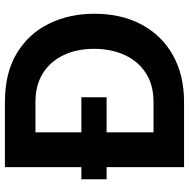

<svg xmlns="http://www.w3.org/2000/svg" viewBox="-14 -736 750 761"><g transform="rotate(-90 360.5 -355.0)"><path d="M79 0V-307H31V-407H79V-710H337Q453 -710 531 -662.5Q609 -615 648 -534.5Q687 -454 687 -356Q687 -248 644 -168Q601 -88 522.5 -44Q444 0 337 0ZM548 -356Q548 -425 523 -477.5Q498 -530 451 -559.5Q404 -589 337 -589H217V-407H356V-307H217V-121H337Q405 -121 452 -151.5Q499 -182 523.5 -235.5Q548 -289 548 -356Z"/></g></svg>

Font: Raleway
Style: Bold
Weight: 700
Designer: Matt McInerney, Pablo Impallari, Rodrigo Fuenzalida
Foundry: Matt McInerney, Pablo Impallari, Rodrigo Fuenzalida
Version: Version 4.026